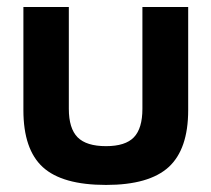

<svg xmlns="http://www.w3.org/2000/svg" viewBox="-20 -520 604 549"><path d="M46.9 -205.1V-500H176.8V-209Q176.8 -152.8 201.9 -127.4Q227.1 -102.1 283.2 -102.1Q338.4 -102.1 362.8 -127.4Q387.2 -152.8 387.2 -209V-500H518.1V-205.1Q518.1 -93.3 462.2 -42.2Q406.2 8.8 283.2 8.8Q158.2 8.8 102.5 -42Q46.9 -92.8 46.9 -205.1Z"/></svg>

Font: LT Wave Text Bold
Style: Regular
Weight: 700
Designer: Daniel Lyons
Version: Version 2.5 (Glyphs App)